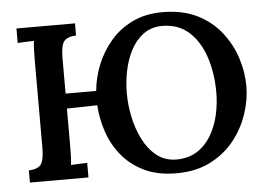

<svg xmlns="http://www.w3.org/2000/svg" viewBox="-51 -784 1207 869"><g transform="rotate(-5 552.0 -350.0)"><path d="M717 16Q633 16 572 -13Q511 -42 471 -90.5Q431 -139 410.5 -199Q390 -259 386 -322L248 -319V-149Q248 -122 247 -98.5Q246 -75 244 -63Q261 -64 283 -65Q305 -66 318 -66V0H52V-55Q93 -57 107.5 -76.5Q122 -96 122 -154V-553Q122 -578 123 -601Q124 -624 126 -637Q109 -637 87 -636Q65 -635 52 -634V-700H318V-645Q277 -643 262.5 -623.5Q248 -604 248 -546V-387H387Q392 -446 415.5 -504.5Q439 -563 480 -611Q521 -659 580 -687.5Q639 -716 716 -716Q808 -716 874 -683Q940 -650 982.5 -595.5Q1025 -541 1045.5 -477Q1066 -413 1066 -350Q1066 -288 1044.5 -223.5Q1023 -159 980 -105Q937 -51 871.5 -17.5Q806 16 717 16ZM724 -46Q779 -47 818 -72.5Q857 -98 881.5 -140.5Q906 -183 917 -233Q928 -283 928 -332Q928 -421 903.5 -494.5Q879 -568 830 -611.5Q781 -655 707 -654Q658 -653 623 -626.5Q588 -600 566 -557.5Q544 -515 534 -464Q524 -413 524 -364Q524 -314 535 -259Q546 -204 570 -155.5Q594 -107 632 -76.5Q670 -46 724 -46Z"/></g></svg>

Font: Lora SemiBold
Style: Regular
Weight: 600
Designer: Olga Karpushina, Alexei Vanyashin (Cyrillic)
Foundry: Cyreal
Version: Version 3.011; ttfautohint (v1.8.4.7-5d5b)